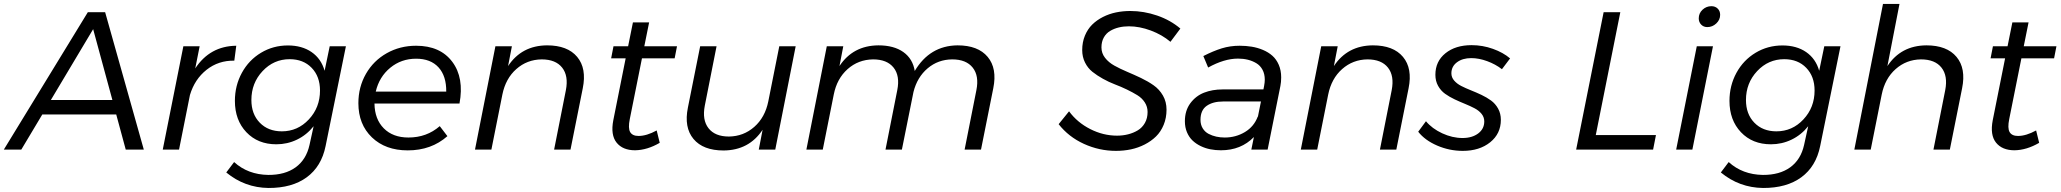

<svg xmlns="http://www.w3.org/2000/svg" viewBox="-68 -762 10496 978"><path d="M379.5 -700H467.5L664.5 0H572.5L524 -179H147.5L40.5 0H-48.5ZM191 -252.5H504.5L406.5 -613.5Z M866 -526.5H949L926.5 -413.5Q1001.5 -527.5 1135.5 -529L1125.5 -453Q1045 -454.5 984.2 -406.5Q923.5 -358.5 899.5 -278L844 0H761Z M1299.5 195.5Q1178.5 194 1084.5 116.5L1124.5 63.5Q1195 127.5 1298.5 129Q1384 129.5 1438 90.2Q1492 51 1508.5 -23.5L1529.5 -119Q1494 -74.5 1444.8 -50.8Q1395.5 -27 1339.5 -27Q1245.5 -27 1187 -88.5Q1128.5 -150 1128.5 -248Q1128.5 -326 1164 -391Q1199.5 -456 1261.5 -493.2Q1323.5 -530.5 1398.5 -530.5Q1470 -530.5 1519 -496.8Q1568 -463 1585.5 -401.5L1611.5 -526.5H1694L1590.5 -18Q1569.5 86 1494.5 141Q1419.5 196 1299.5 195.5ZM1367.5 -93Q1448.5 -93 1505.2 -153.8Q1562 -214.5 1562 -301Q1562 -372.5 1519.5 -416.5Q1477 -460.5 1407.5 -460.5Q1326.5 -460.5 1269.5 -399.8Q1212.5 -339 1212.5 -252.5Q1212.5 -181 1255.2 -137Q1298 -93 1367.5 -93Z M2009 4Q1895.5 4 1826.5 -62.2Q1757.5 -128.5 1757.5 -236.5Q1757.5 -318.5 1796 -385.8Q1834.5 -453 1902 -491Q1969.5 -529 2051.5 -529Q2174.5 -529 2235.8 -447.2Q2297 -365.5 2272.5 -234.5H1839.5Q1840.5 -155 1887 -108.2Q1933.5 -61.5 2012.5 -61.5Q2105.5 -61.5 2172 -119.5L2211 -68.5Q2129 4 2009 4ZM2051.5 -463Q1976 -463 1919.8 -416.8Q1863.5 -370.5 1846 -295.5H2205Q2206 -374.5 2165.8 -418.8Q2125.5 -463 2051.5 -463Z M2718.5 -531Q2823 -531 2872 -472.2Q2921 -413.5 2900.5 -312.5L2838 0H2754.5L2814.5 -303Q2828.5 -375.5 2795.5 -417.5Q2762.5 -459.5 2691 -459.5Q2616.5 -458.5 2562 -410.2Q2507.5 -362 2491 -280.5L2435 0H2351.5L2455.5 -526.5H2539.5L2520 -425.5Q2589 -530 2718.5 -531Z M3156 -648H3238.5L3214 -526.5H3380.5L3368.5 -465H3202L3140 -155.5Q3130.5 -109 3142 -89.2Q3153.5 -69.5 3184.5 -69.5Q3226 -69.5 3277 -97.5L3292.5 -34.5Q3229 2.5 3167 3.5Q3104 3.5 3072.8 -35.5Q3041.5 -74.5 3056 -149.5L3119 -465H3045L3057 -526.5H3131.5Z M3618 4.5Q3513.5 4.5 3464.5 -54.2Q3415.5 -113 3436 -214L3498.5 -526.5H3582L3522 -223.5Q3508 -151 3541 -108.8Q3574 -66.5 3645 -66.5Q3719.5 -67.5 3774.2 -115.8Q3829 -164 3845.5 -245.5L3901.5 -526.5H3985L3881 0H3797L3816.5 -101Q3747.5 3.5 3618 4.5Z M4809.5 -531Q4914 -531 4963 -472.2Q5012 -413.5 4991.5 -312.5L4929 0H4845.5L4905.5 -303Q4920 -375.5 4886.8 -417.5Q4853.5 -459.5 4782.5 -459.5Q4710.5 -459 4657.2 -414Q4604 -369 4585 -293.5L4526 0H4442.5L4502.5 -303Q4517 -375.5 4483.8 -417.5Q4450.5 -459.5 4379.5 -459.5Q4304 -458.5 4249.5 -410Q4195 -361.5 4179 -280.5L4123 0H4039.5L4143.5 -526.5H4227.5L4208 -425.5Q4277 -530 4406.5 -531Q4485.5 -531 4533.5 -496.8Q4581.5 -462.5 4591.5 -400.5Q4668 -529.5 4809.5 -531Z M5944.5 -616.5 5894 -549Q5851.5 -585 5794 -606.5Q5736.5 -628 5682 -628Q5655 -628 5631 -622.2Q5607 -616.5 5586.8 -604.5Q5566.5 -592.5 5554.5 -571Q5542.5 -549.5 5542.5 -520.5Q5542.5 -491 5560.8 -467.5Q5579 -444 5608.2 -427.8Q5637.5 -411.5 5673 -396.5Q5708.5 -381.5 5743.8 -364.8Q5779 -348 5808.2 -327.5Q5837.5 -307 5855.8 -275.2Q5874 -243.5 5874 -203.5Q5874 -161.5 5859.5 -126.2Q5845 -91 5820.5 -67Q5796 -43 5762.8 -26Q5729.5 -9 5692.8 -1.2Q5656 6.5 5616.5 6.5Q5531.5 6.5 5453.5 -29Q5375.5 -64.5 5324.5 -129.5L5377.5 -195Q5419.5 -138 5485.5 -104.5Q5551.5 -71 5622 -71Q5651.5 -71 5678.2 -77.8Q5705 -84.5 5727.8 -98.2Q5750.5 -112 5764 -136Q5777.5 -160 5777.5 -191.5Q5777.5 -218.5 5763.2 -240.5Q5749 -262.5 5725.5 -277Q5702 -291.5 5672 -306Q5642 -320.5 5611 -332.2Q5580 -344 5550 -360.8Q5520 -377.5 5496.5 -396.2Q5473 -415 5458.8 -443.5Q5444.5 -472 5444.5 -507Q5444.5 -547 5458.2 -580.2Q5472 -613.5 5495.2 -636.5Q5518.5 -659.5 5550 -675.5Q5581.5 -691.5 5616.8 -698.8Q5652 -706 5689.5 -706Q5758.5 -706 5826.2 -682.8Q5894 -659.5 5944.5 -616.5Z M6389 0H6306L6319 -64Q6253.5 3.5 6151 3.5Q6123.5 3.5 6097.5 -1.5Q6071.5 -6.5 6047.8 -18Q6024 -29.5 6006.2 -46.5Q5988.5 -63.5 5978 -88.5Q5967.5 -113.5 5967.5 -144.5Q5967.5 -198.5 5995.2 -236Q6023 -273.5 6065.2 -290Q6107.5 -306.5 6159.5 -306.5H6367.5L6371 -324Q6374.5 -342.5 6374.5 -356Q6374.5 -385 6363 -406.5Q6351.5 -428 6331.5 -440Q6311.5 -452 6288 -457.8Q6264.5 -463.5 6238 -463.5Q6168 -463.5 6086 -418L6061.5 -476.5Q6112.5 -502.5 6155.5 -515.8Q6198.5 -529 6246.5 -529Q6278.5 -529 6307.8 -524.2Q6337 -519.5 6365 -507.8Q6393 -496 6413.2 -478Q6433.5 -460 6445.8 -431.8Q6458 -403.5 6458 -368Q6458 -343.5 6454 -324ZM6170.5 -61.5Q6227 -61.5 6273.5 -89.5Q6320 -117.5 6339 -169V-165.5L6355 -245H6161.5Q6110.5 -245 6078.8 -223Q6047 -201 6047 -151.5Q6047 -127 6058.2 -108.5Q6069.5 -90 6088.2 -80.2Q6107 -70.5 6127.5 -66Q6148 -61.5 6170.5 -61.5Z M6925 -531Q7029.5 -531 7078.5 -472.2Q7127.5 -413.5 7107 -312.5L7044.5 0H6961L7021 -303Q7035 -375.5 7002 -417.5Q6969 -459.5 6897.5 -459.5Q6823 -458.5 6768.5 -410.2Q6714 -362 6697.5 -280.5L6641.5 0H6558L6662 -526.5H6746L6726.5 -425.5Q6795.5 -530 6925 -531Z M7383 6.5Q7315 6.5 7252.5 -20.5Q7190 -47.5 7156 -91L7195.5 -144.5Q7226.5 -107 7278.2 -83Q7330 -59 7382 -59Q7430.5 -59 7461.5 -82.2Q7492.5 -105.5 7492.5 -143.5Q7492.5 -165 7478.8 -182Q7465 -199 7443 -210.5Q7421 -222 7394.5 -232.8Q7368 -243.5 7341.5 -256Q7315 -268.5 7293 -284.2Q7271 -300 7257.2 -324.8Q7243.5 -349.5 7243.5 -381Q7243.5 -449.5 7294.8 -490.8Q7346 -532 7428 -532Q7484 -532 7536.5 -513.2Q7589 -494.5 7624 -464.5L7582.5 -409.5Q7549.5 -435 7507.2 -450.5Q7465 -466 7426 -466Q7382 -466 7353.5 -444.8Q7325 -423.5 7325 -388.5Q7325 -368 7339 -351.8Q7353 -335.5 7375 -324.2Q7397 -313 7424 -302.2Q7451 -291.5 7478 -278.8Q7505 -266 7527 -250Q7549 -234 7563 -208.8Q7577 -183.5 7577 -151.5Q7577 -81 7522.5 -37.2Q7468 6.5 7383 6.5Z M8100.5 -700H8185.5L8060.5 -74H8367L8352.5 0H7960.5Z M8575 -526.5H8657.5L8552.5 0H8470ZM8649.5 -730.5Q8669 -730.5 8681.5 -718.2Q8694 -706 8694 -686.5Q8694 -661 8674.2 -642.5Q8654.5 -624 8628.5 -624Q8609.5 -624 8597.2 -636.8Q8585 -649.5 8585 -668.5Q8585 -694.5 8604.2 -712.5Q8623.5 -730.5 8649.5 -730.5Z M8912.5 195.5Q8791.5 194 8697.5 116.5L8737.5 63.5Q8808 127.5 8911.5 129Q8997 129.5 9051 90.2Q9105 51 9121.5 -23.5L9142.5 -119Q9107 -74.5 9057.8 -50.8Q9008.5 -27 8952.5 -27Q8858.5 -27 8800 -88.5Q8741.5 -150 8741.5 -248Q8741.5 -326 8777 -391Q8812.5 -456 8874.5 -493.2Q8936.5 -530.5 9011.5 -530.5Q9083 -530.5 9132 -496.8Q9181 -463 9198.5 -401.5L9224.5 -526.5H9307L9203.5 -18Q9182.5 86 9107.5 141Q9032.5 196 8912.5 195.5ZM8980.5 -93Q9061.5 -93 9118.2 -153.8Q9175 -214.5 9175 -301Q9175 -372.5 9132.5 -416.5Q9090 -460.5 9020.5 -460.5Q8939.5 -460.5 8882.5 -399.8Q8825.5 -339 8825.5 -252.5Q8825.5 -181 8868.2 -137Q8911 -93 8980.5 -93Z M9744.5 -531Q9849 -531 9898 -472.2Q9947 -413.5 9926.5 -312.5L9864 0H9780.5L9840.5 -303Q9854.5 -375.5 9821.5 -417.5Q9788.5 -459.5 9717 -459.5Q9642.5 -458.5 9588 -410.2Q9533.5 -362 9517 -280.5L9461 0H9377.5L9523.5 -742H9607.5L9546 -425.5Q9615 -530 9744.5 -531Z M10182.5 -648H10265L10240.5 -526.5H10407L10395 -465H10228.5L10166.5 -155.5Q10157 -109 10168.5 -89.2Q10180 -69.5 10211 -69.5Q10252.5 -69.5 10303.5 -97.5L10319 -34.5Q10255.5 2.5 10193.5 3.5Q10130.5 3.5 10099.2 -35.5Q10068 -74.5 10082.5 -149.5L10145.5 -465H10071.5L10083.5 -526.5H10158Z"/></svg>

Font: Argentum Sans Light
Style: Italic
Weight: 300
Italic angle: -11.3°
Designer: Julieta Ulanovsky (font), Owen Earl (portions from Jones font), Cristiano Sobral (main changes and remaster)
Foundry: Julieta Ulanovsky (font), Owen Earl (portions from Jones font), Cristiano Sobral (main changes and remaster)
Version: Version 3.127